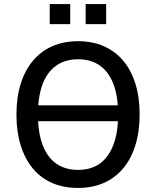

<svg xmlns="http://www.w3.org/2000/svg" viewBox="-20 -917 769 946"><path d="M123 -320V-398H610V-320ZM365 9Q294 9 238 -15Q182 -39 142.5 -86Q103 -133 82 -200.5Q61 -268 61 -352Q61 -437 82 -504Q103 -571 142.5 -618Q182 -665 238 -689.5Q294 -714 365 -714Q435 -714 491 -689.5Q547 -665 586.5 -618.5Q626 -572 647 -505Q668 -438 668 -354Q668 -269 647 -201.5Q626 -134 586.5 -87Q547 -40 491 -15.5Q435 9 365 9ZM364 -80Q429 -80 472 -111Q515 -142 538.5 -203Q562 -264 562 -353Q562 -442 539 -502.5Q516 -563 472 -594Q428 -625 365 -625Q302 -625 257.5 -594Q213 -563 190 -502.5Q167 -442 167 -352Q167 -264 190 -203Q213 -142 257 -111Q301 -80 364 -80ZM402 -798V-897H503V-798ZM225 -798V-897H326V-798Z"/></svg>

Font: Nunito Sans 10pt SemiCondensed SemiBold
Style: Regular
Weight: 600
Width: 4
Designer: Vernon Adams
Foundry: Vernon Adams
Version: Version 3.101;gftools[0.9.27]